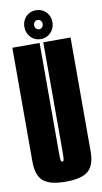

<svg xmlns="http://www.w3.org/2000/svg" viewBox="-94 -876 490 924"><g transform="rotate(-10 151.5 -414.0)"><path d="M150.8 4.5Q72.8 4.5 40.6 -23.5Q8.5 -51.5 8.5 -118.5V-675H141.8V-137Q141.8 -112.5 143.2 -103Q144.8 -93.5 150.8 -93.5Q156.8 -93.5 158.2 -103Q159.8 -112.5 159.8 -137V-675H293V-118.5Q293 -51.5 260.9 -23.5Q228.8 4.5 150.8 4.5ZM151.4 -692.2Q122 -692.2 102.4 -712.6Q82.9 -732.9 82.9 -763.2Q82.9 -782.9 91.8 -798.7Q100.6 -814.5 116.1 -823.9Q131.5 -833.2 151.4 -833.2Q180.6 -833.2 200.2 -813.1Q219.9 -792.9 219.9 -763.2Q219.9 -743.1 210.8 -727.1Q201.8 -711 186.3 -701.6Q170.9 -692.2 151.4 -692.2ZM151.4 -740Q160.2 -740 166.2 -746.6Q172.1 -753.1 172.1 -763.2Q172.1 -773 166.2 -779.2Q160.2 -785.5 151.4 -785.5Q142.6 -785.5 136.6 -779.2Q130.6 -773 130.6 -763.2Q130.6 -753.1 136.6 -746.6Q142.6 -740 151.4 -740Z"/></g></svg>

Font: Anybody UltraCondensed Thin
Style: Regular
Weight: 100
Width: 1
Designer: Tyler Finck
Foundry: Etcetera Type Company
Version: Version 1.110